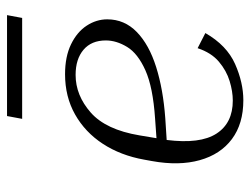

<svg xmlns="http://www.w3.org/2000/svg" viewBox="-103 -599 712 546"><g transform="rotate(-90 253.0 -326.0)"><path d="M432 -98Q397 -37 344 -13.5Q291 10 241 10Q174 10 130.5 -22.5Q87 -55 70.5 -114Q54 -173 68 -250L72 -272Q84 -339 117 -389.5Q150 -440 200.5 -468.5Q251 -497 315 -497Q365 -497 400 -480Q435 -463 453 -435.5Q471 -408 471 -377Q471 -328 435 -293Q399 -258 335.5 -238Q272 -218 190 -212L128 -208Q116 -113 146 -66.5Q176 -20 240 -20Q266 -20 295.5 -29Q325 -38 350.5 -59.5Q376 -81 389 -120ZM141 -285 133 -237 189 -241Q278 -247 326 -268.5Q374 -290 392.5 -320.5Q411 -351 411 -381Q411 -422 384.5 -444.5Q358 -467 313 -467Q255 -467 206 -424Q157 -381 141 -285ZM483 -662 475 -619H188L196 -662Z"/></g></svg>

Font: Inria Serif Light
Style: Italic
Weight: 300
Italic angle: -10°
Designer: Black Foundry Team
Foundry: Black Foundry
Version: Version 1.000; ttfautohint (v1.8.3)